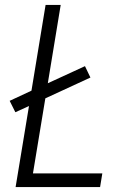

<svg xmlns="http://www.w3.org/2000/svg" viewBox="-20 -755 540 775"><path d="M43 0 97 -327 42 -302 19 -348 107 -389 164 -735H225L173 -419L323 -488L345 -442L163 -358L113 -55H393L384 0Z"/></svg>

Font: Iosevka Term Curly Light
Style: Italic
Weight: 300
Italic angle: -9°
Designer: Belleve Invis
Foundry: Belleve Invis
Version: Version 32.3.0